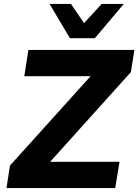

<svg xmlns="http://www.w3.org/2000/svg" viewBox="-20 -960 706 980"><path d="M13 0 31 -115 490 -624 499 -571H104L125 -705H666L648 -592L189 -82L180 -134H590L568 0ZM337 -765 233 -940H342L409 -842L499 -940H612L464 -765Z"/></svg>

Font: Nunito Sans 9pt ExtraBold
Style: Italic
Weight: 800
Italic angle: -9°
Version: Version 3.101;gftools[0.9.27]